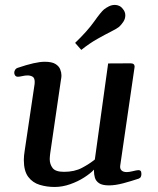

<svg xmlns="http://www.w3.org/2000/svg" viewBox="-20 -741 636 775"><path d="M200.7 13.7Q168.9 13.7 140.4 5.1Q111.8 -3.4 94 -27.1Q76.2 -50.8 76.2 -95.2Q76.2 -111.8 79.6 -132.3L119.6 -401.4Q120.1 -404.8 120.1 -410.2Q120.1 -426.3 111.6 -431.4Q103 -436.5 91.3 -436.5Q81.1 -436.5 69.8 -433.8Q58.6 -431.2 51.8 -431.2Q40 -431.2 37.6 -445.3Q36.6 -450.7 40.3 -457.8Q43.9 -464.8 51.8 -467.3Q123.5 -491.7 160.2 -491.7Q189.5 -491.7 203.9 -482.7Q218.3 -473.6 223.1 -460.9Q228 -448.2 228 -437Q228 -429.2 226.8 -423.3Q225.6 -417.5 225.6 -416L182.6 -121.6Q182.1 -116.2 181.4 -110.4Q180.7 -104.5 180.7 -99.1Q180.7 -78.1 192.4 -62.7Q204.1 -47.4 238.3 -47.4Q280.8 -47.4 311 -63.5Q341.3 -79.6 362.8 -97.2L416.5 -484.9L507.3 -485.4Q523.4 -485.4 523.4 -471.7L465.3 -72.8Q463.4 -60.5 470.2 -53.5Q477.1 -46.4 491.7 -46.4Q501 -46.4 515.6 -50Q530.3 -53.7 537.6 -54.2Q543 -54.7 546.9 -51.8Q550.8 -48.8 550.8 -38.6Q550.8 -33.2 548.6 -27.8Q546.4 -22.5 540 -20Q511.2 -10.3 478.5 -1.5Q445.8 7.3 419.9 7.3Q392.6 7.3 379.6 -1.7Q366.7 -10.7 363 -23.9Q359.4 -37.1 359.4 -48.8Q359.4 -50.3 359.4 -52.2Q359.4 -54.2 359.4 -56.2Q345.2 -41 319.8 -24.7Q294.4 -8.3 262.9 2.7Q231.4 13.7 200.7 13.7ZM308.1 -539.6 283.2 -567.9Q332.5 -615.2 359.9 -653.8Q387.2 -692.4 399.9 -703.1Q409.2 -710.4 420.4 -715.8Q431.6 -721.2 443.8 -721.2Q452.6 -721.2 461.2 -717.3Q469.7 -713.4 476.1 -704.6Q485.8 -693.4 485.8 -679.2Q485.8 -665.5 478.3 -653.8Q470.7 -642.1 460.9 -632.8Q452.1 -625.5 428.7 -613.8Q405.3 -602.1 373.5 -584.2Q341.8 -566.4 308.1 -539.6Z"/></svg>

Font: Gelasio Medium
Style: Italic
Weight: 500
Italic angle: -8.5°
Designer: Eben Sorkin
Foundry: Eben Sorkin
Version: Version 1.008